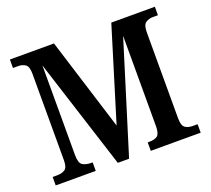

<svg xmlns="http://www.w3.org/2000/svg" viewBox="-121 -869 1122 1023"><g transform="rotate(-20 440.0 -357.0)"><path d="M29 0V-48H55Q81 -48 98.5 -59Q116 -70 116 -111V-602Q116 -643 99 -654.5Q82 -666 58 -666H29V-714H279L443 -189L604 -714H851V-666H822Q798 -666 781 -654Q764 -642 764 -600V-114Q764 -72 780.5 -60Q797 -48 823 -48H851V0H568V-48H577Q607 -48 622.5 -59Q638 -70 639 -110V-626L445 0H381L181 -625V-116Q181 -71 199.5 -59.5Q218 -48 250 -48H256V0Z"/></g></svg>

Font: Noto Serif Tamil SemiCondensed SemiBold
Style: Italic
Weight: 600
Width: 4
Italic angle: -12°
Designer: Indian Type Foundry, Tom Grace, and the Monotype Design Team
Foundry: Monotype Imaging Inc.
Version: Version 2.003; ttfautohint (v1.8.4.7-5d5b)